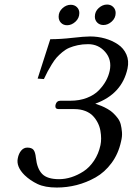

<svg xmlns="http://www.w3.org/2000/svg" viewBox="-20 -820 589 852"><path d="M293.9 -798.8Q310.5 -798.8 321.3 -788.3Q332 -777.8 332 -762.2Q332 -739.3 314.7 -723.6Q297.4 -708 277.8 -708Q261.2 -708 250.7 -718.8Q240.2 -729.5 240.2 -746.1Q240.2 -768.1 257.1 -783.4Q273.9 -798.8 293.9 -798.8ZM455.1 -799.8Q471.7 -799.8 482.4 -789.1Q493.2 -778.3 493.2 -762.2Q493.2 -740.2 476.1 -724.6Q459 -709 439 -709Q422.4 -709 411.6 -719.7Q400.9 -730.5 400.9 -746.1Q400.9 -769 418 -784.4Q435.1 -799.8 455.1 -799.8ZM242.2 -24.9Q269 -24.9 296.6 -33.7Q324.2 -42.5 350.6 -59.6Q377 -76.7 397.2 -106.9Q417.5 -137.2 425.8 -175.8Q428.7 -189.5 428.7 -205.6Q428.7 -221.7 425.5 -240Q422.4 -258.3 413.8 -275.1Q405.3 -292 392.3 -305.7Q379.4 -319.3 358.2 -327.6Q336.9 -335.9 310.1 -335.9H240.2Q223.1 -335.9 226.1 -354Q231 -373 248 -373H292Q333 -373 365.7 -385.7Q398.4 -398.4 418.5 -419.2Q438.5 -439.9 450.2 -461.4Q461.9 -482.9 466.8 -505.9Q477.1 -554.7 447 -589.4Q417 -624 371.1 -624Q346.2 -624 325 -619.4Q303.7 -614.7 287.6 -607.9Q271.5 -601.1 256.3 -588.4Q241.2 -575.7 231.2 -564.5Q221.2 -553.2 210 -534.9Q198.7 -516.6 191.9 -503.7Q185.1 -490.7 174.8 -469.2L147 -471.2L203.1 -646Q248.5 -646 301.3 -652.1Q354 -658.2 379.9 -658.2Q414.1 -658.2 446 -649.2Q478 -640.1 503.4 -623Q528.8 -606 541 -578.1Q553.2 -550.3 545.9 -516.1Q521.5 -402.8 402.8 -359.9Q417.5 -355 430.2 -349.9Q442.9 -344.7 457 -336.7Q471.2 -328.6 481.4 -319.1Q491.7 -309.6 501.7 -296.6Q511.7 -283.7 515.6 -268.6Q519.5 -253.4 521.2 -233.9Q522.9 -214.4 517.1 -191.9Q505.4 -137.7 475.1 -96.7Q444.8 -55.7 404.1 -32.7Q363.3 -9.8 320.1 1.2Q276.9 12.2 231.9 12.2Q179.7 12.2 146.7 -3.4Q113.8 -19 88.9 -43Q50.8 -81.1 59.1 -118.2Q63 -138.7 74.2 -151.9Q85.4 -165 101.1 -165Q120.6 -165 128.7 -155Q136.7 -145 139.2 -120.1Q144.5 -71.3 167.2 -48.1Q189.9 -24.9 242.2 -24.9Z"/></svg>

Font: Linux Libertine G
Style: Italic
Weight: 400
Italic angle: -12°
Designer: Philipp H. Poll
Foundry: Philipp H. Poll
Version: Version 5.1.3